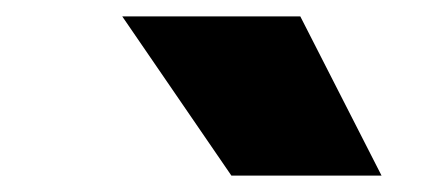

<svg xmlns="http://www.w3.org/2000/svg" viewBox="-20 -810 540 234"><path d="M262 -596 129 -790H346L445 -596Z"/></svg>

Font: Georama ExtraExtended ExtraBold
Style: Italic
Weight: 800
Width: 8
Italic angle: -9°
Designer: Jean-Baptiste Levee
Foundry: Production Type
Version: Version 1.000